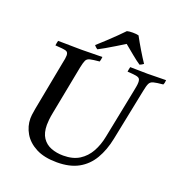

<svg xmlns="http://www.w3.org/2000/svg" viewBox="-158 -1045 1129 1193"><g transform="rotate(20 406.0 -448.5)"><path d="M348 11Q264 11 209.5 -17.5Q155 -46 128 -92Q101 -138 101 -190Q101 -198 102.5 -213Q104 -228 109 -255L171 -581Q175 -599 177 -611.5Q179 -624 179 -634Q179 -656 162.5 -661Q146 -666 92 -669Q94 -685 98 -701Q118 -701 147.5 -700.5Q177 -700 207 -699.5Q237 -699 255 -699Q282 -699 322 -700Q362 -701 391 -701Q391 -694 389 -685.5Q387 -677 385 -669Q342 -665 323 -660.5Q304 -656 297 -641.5Q290 -627 283 -593L221 -272Q215 -242 213 -221.5Q211 -201 211 -187Q211 -134 232.5 -102Q254 -70 290.5 -56Q327 -42 371 -42Q435 -42 477 -68.5Q519 -95 544.5 -140.5Q570 -186 581 -243L647 -573Q650 -589 652.5 -602.5Q655 -616 655 -629Q655 -646 648.5 -653.5Q642 -661 623.5 -664Q605 -667 569 -669Q571 -685 575 -701Q598 -701 634 -700Q670 -699 692 -699Q714 -699 748 -700Q782 -701 812 -701Q812 -684 805 -670Q762 -666 742.5 -661Q723 -656 715.5 -640.5Q708 -625 701 -589L632 -248Q616 -169 581.5 -110.5Q547 -52 490 -20.5Q433 11 348 11ZM505 -829Q479 -813 448 -794Q417 -775 389 -759Q361 -743 345 -735Q332 -743 323 -755Q350 -779 379.5 -806.5Q409 -834 435.5 -860Q462 -886 479 -904Q493 -908 517 -908Q541 -908 556 -904Q577 -865 602.5 -822.5Q628 -780 649 -749Q637 -740 624 -735Q601 -750 567.5 -777.5Q534 -805 505 -829Z"/></g></svg>

Font: Tiro Telugu
Style: Italic
Weight: 400
Italic angle: -11°
Designer: Telugu: John Hudson & Fiona Ross, assisted by Kaja Sojewska. Latin: John Hudson with Paul Hanslow, assisted by Kaja Soje
Foundry: Tiro Typeworks Ltd.
Version: Version 1.52